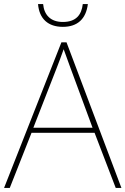

<svg xmlns="http://www.w3.org/2000/svg" viewBox="-20 -924 617 944"><path d="M412 -904H387C381 -851 354 -816 289 -816C228 -816 197 -851 192 -904H167C173 -831 217 -792 289 -792C361 -792 403 -831 412 -904ZM549 0H577L307 -716H282L0 0H28L135 -271H445ZM325 -594 435 -296H144L260 -593C270 -620 283 -652 293 -682C306 -645 317 -617 325 -594Z"/></svg>

Font: Noto Sans Sinhala Thin
Style: Regular
Weight: 100
Designer: Jelle Bosma - Monotype Design Team
Foundry: Monotype Imaging Inc.
Version: Version 2.006